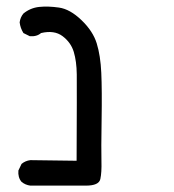

<svg xmlns="http://www.w3.org/2000/svg" viewBox="-20 -459 540 596"><path d="M74.2 117.2Q58.6 115.2 46.9 105.5Q35.2 91.8 37.1 70.3L46.9 49.8Q58.6 40 74.2 38.1L217.8 40Q218.8 -187.5 218.3 -228Q217.8 -268.6 209 -297.9Q200.2 -327.1 174.3 -346.7Q148.4 -366.2 107.4 -356.4Q93.8 -344.7 72.3 -346.7L52.7 -356.4Q43 -372.1 41 -389.6Q43 -405.3 52.7 -417Q74.2 -434.6 101.6 -437.5Q128.9 -440.4 163.1 -435.5Q197.3 -430.7 232.9 -396.5Q268.6 -362.3 280.3 -324.2Q292 -286.1 294.4 -232.9Q296.9 -179.7 295.4 -86.4Q293.9 6.8 294.9 41.5Q295.9 76.2 291.5 96.7Q287.1 117.2 246.6 117.2Q206.1 117.2 74.2 117.2Z"/></svg>

Font: JasonHandwriting4
Style: Regular
Weight: 400
Version: Version 1.01.21